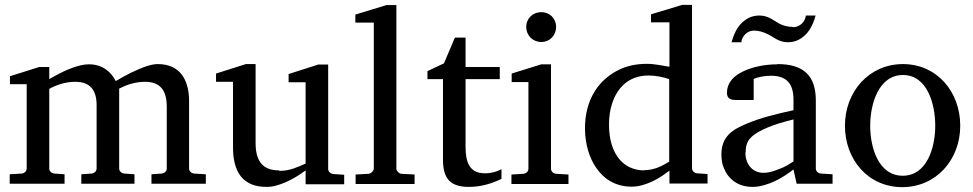

<svg xmlns="http://www.w3.org/2000/svg" viewBox="-20 -758 4010 791"><path d="M630 -494C617 -494 602 -491 586 -486C540 -471 494 -446 457 -424C438 -461 403 -493 347 -493C334 -493 320 -491 305 -487C260 -475 219 -453 183 -432V-482H142L21 -444V-411H90V-64C90 -52 80 -44 69 -43L20 -40V-1H246V-40L204 -43C193 -44 183 -52 183 -64V-392C210 -407 248 -421 290 -421C352 -421 378 -386 378 -325V-64C378 -52 368 -44 357 -43L315 -40V-1H534V-40L492 -43C481 -44 471 -52 471 -64V-393C500 -408 536 -421 578 -421C642 -421 667 -383 667 -319V-64C667 -52 657 -44 646 -43L604 -40V-1H828V-40L780 -43C769 -44 759 -52 759 -64V-341C759 -430 721 -494 630 -494Z M1130 -56C1059 -56 1033 -98 1033 -169V-494H993L870 -455V-421H940V-150C940 -50 980 12 1078 12C1093 12 1108 10 1123 5C1167 -8 1207 -32 1239 -56V1H1398V-38L1354 -41C1343 -42 1332 -50 1332 -62V-492H1291L1169 -453V-419H1239V-84C1209 -71 1175 -54 1132 -54Z M1613 -63V-737H1572L1444 -698V-665H1520V-63C1520 -54 1507 -42 1498 -42L1445 -39V0H1688V-39L1634 -42C1625 -42 1613 -54 1613 -63Z M1978 -44C1915 -44 1898 -88 1898 -153V-432H2039V-482H1898V-603H1854L1809 -497L1741 -465V-432H1805V-100C1805 -22 1835 12 1912 12C1966 12 2010 -4 2046 -21V-61C2028 -51 2005 -44 1977 -44Z M2087 0H2322V-39L2271 -42C2260 -43 2250 -51 2250 -63V-493H2210L2088 -455V-420H2157V-63C2157 -51 2147 -43 2136 -42L2087 -39ZM2148 -647C2148 -612 2175 -585 2210 -585C2245 -585 2271 -612 2271 -647C2271 -682 2245 -708 2210 -708C2175 -708 2148 -682 2148 -647Z M2634 -56C2611 -56 2590 -61 2572 -70C2517 -98 2489 -162 2489 -245C2489 -276 2493 -304 2501 -329C2521 -394 2568 -447 2652 -447C2683 -447 2713 -440 2737 -432V-92C2709 -75 2677 -57 2634 -57ZM2645 -495C2602 -495 2565 -487 2533 -472C2448 -432 2390 -350 2390 -229C2390 -165 2408 -107 2436 -67C2465 -24 2512 11 2582 11C2597 11 2611 9 2625 5C2670 -7 2705 -30 2738 -55V-2H2895V-41L2852 -44C2841 -45 2831 -53 2831 -65V-738H2791L2662 -699V-666H2738V-483C2711 -487 2678 -495 2645 -495Z M3052 -130C3052 -164 3061 -182 3083 -200C3097 -211 3117 -222 3143 -233C3169 -244 3204 -255 3249 -266V-93C3236 -84 3222 -76 3208 -69C3186 -60 3155 -46 3126 -46C3079 -46 3051 -82 3051 -129ZM3183 -493C3130 -493 3079 -482 3042 -464C3008 -448 2975 -422 2975 -375C2975 -352 2990 -346 3012 -346H3085V-433C3101 -440 3129 -446 3156 -446C3221 -446 3249 -413 3249 -347V-304C3176 -288 3111 -272 3055 -248C3000 -225 2952 -197 2952 -122C2952 -101 2955 -82 2962 -66C2980 -21 3019 12 3081 12C3091 12 3101 11 3111 9C3167 -3 3210 -30 3249 -60L3262 -1H3410V-40L3362 -43C3351 -44 3341 -52 3341 -64V-344C3341 -448 3289 -494 3183 -494ZM3248 -647C3226 -647 3209 -652 3194 -659C3168 -672 3147 -694 3109 -694C3093 -694 3079 -691 3066 -685C3027 -666 3006 -629 2994 -584H3034C3037 -609 3058 -632 3086 -632C3107 -632 3124 -626 3139 -619C3166 -607 3187 -584 3225 -584C3241 -584 3255 -587 3268 -593C3307 -612 3328 -649 3340 -694H3300C3297 -668 3275 -646 3247 -646Z M3833 -240C3833 -150 3799 -34 3699 -34C3599 -34 3565 -150 3565 -240C3565 -330 3600 -449 3700 -449C3800 -449 3833 -330 3833 -240ZM3936 -240C3936 -380 3840 -494 3700 -494C3560 -494 3461 -380 3461 -240C3461 -100 3557 13 3697 13C3837 13 3936 -100 3936 -240Z"/></svg>

Font: Veleka
Style: Regular
Weight: 400
Designer: Stefan Peev, Context Ltd, 2016; SIL International, 1997-2014.
Foundry: Stefan Peev, Context Ltd, 2016
Version: Version 1.000